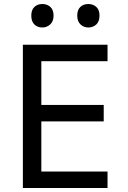

<svg xmlns="http://www.w3.org/2000/svg" viewBox="-20 -937 640 957"><path d="M94 -714H516V-632H186V-414H497V-332H186V-82H516V0H94ZM136 -859Q136 -888 151.5 -902.5Q167 -917 191 -917Q215 -917 231 -902.5Q247 -888 247 -859Q247 -831 230.5 -815.5Q214 -800 191 -800Q167 -800 151.5 -815Q136 -830 136 -859ZM365 -859Q365 -888 380.5 -902.5Q396 -917 420 -917Q444 -917 460 -902.5Q476 -888 476 -859Q476 -830 460 -815Q444 -800 420 -800Q397 -800 381 -815.5Q365 -831 365 -859Z"/></svg>

Font: Noto Sans Mono UI
Style: Regular
Weight: 400
Monospace: yes
Designer: Monotype Design team
Foundry: Monotype Imaging Inc.
Version: Version 1.000